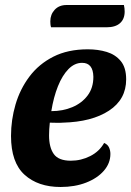

<svg xmlns="http://www.w3.org/2000/svg" viewBox="-20 -727 524 767"><path d="M222 20Q132 20 78 -29Q24 -78 24 -184Q24 -248 42 -309.5Q60 -371 97.5 -421Q135 -471 193 -500.5Q251 -530 331 -530Q372 -530 406.5 -519.5Q441 -509 462.5 -483Q484 -457 484 -410Q484 -330 415.5 -285Q347 -240 231 -237Q219 -236 204.5 -236.5Q190 -237 179 -237Q176 -210 176 -186Q176 -138 195 -111.5Q214 -85 263 -85Q304 -85 340.5 -103.5Q377 -122 396 -156Q410 -150 415.5 -138Q421 -126 421 -112Q421 -75 395 -45Q369 -15 324 2.5Q279 20 222 20ZM185 -283Q231 -283 269 -299Q307 -315 330 -345.5Q353 -376 353 -420Q352 -476 308 -476Q278 -476 253.5 -451Q229 -426 211.5 -382.5Q194 -339 185 -283ZM184 -618Q182 -624 181.5 -630.5Q181 -637 181 -642Q181 -669 198.5 -688Q216 -707 246 -707H475Q478 -694 478 -681Q478 -651 459.5 -634.5Q441 -618 406 -618Z"/></svg>

Font: Sansita Swashed SemiBold
Style: Regular
Weight: 600
Designer: Pablo Cosgaya
Foundry: Omnibus-Type
Version: Version 1.003; ttfautohint (v1.8.3)